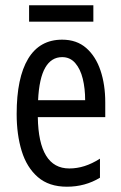

<svg xmlns="http://www.w3.org/2000/svg" viewBox="-20 -696 458 726"><path d="M215 -546Q270 -546 306 -514.5Q342 -483 360 -429.5Q378 -376 378 -309V-253H123Q126 -59 242 -59Q271 -59 299.5 -68Q328 -77 358 -96V-24Q302 10 233 10Q165 10 123 -26.5Q81 -63 62 -125Q43 -187 43 -265Q43 -402 86.5 -474Q130 -546 215 -546ZM215 -480Q174 -480 151 -440Q128 -400 124 -317H302Q302 -361 293 -398Q284 -435 264.5 -457.5Q245 -480 215 -480ZM333 -676V-614H90V-676Z"/></svg>

Font: Noto Sans Kannada ExtraCondensed
Style: Regular
Weight: 400
Width: 2
Designer: Jelle Bosma - Monotype Design Team
Foundry: Monotype Imaging Inc.
Version: Version 2.005; ttfautohint (v1.8.4.7-5d5b)